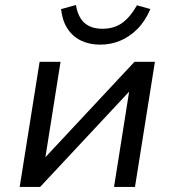

<svg xmlns="http://www.w3.org/2000/svg" viewBox="-20 -741 692 761"><path d="M58 0 137 -496H220L160 -118L513 -496H594L515 0H432L492 -379H493L139 0ZM377 -564Q335 -564 301.5 -580Q268 -596 247.5 -627.5Q227 -659 222 -705L281 -721Q289 -673 315 -650Q341 -627 386 -627Q430 -627 462 -648.5Q494 -670 523 -720L576 -705Q555 -656 523.5 -625Q492 -594 455 -579Q418 -564 377 -564Z"/></svg>

Font: Nunito Sans 7pt
Style: Italic
Weight: 400
Italic angle: -9°
Designer: Vernon Adams
Foundry: Vernon Adams
Version: Version 3.101;gftools[0.9.27]